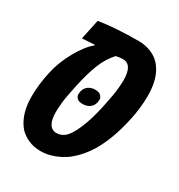

<svg xmlns="http://www.w3.org/2000/svg" viewBox="-157 -747 806 863"><g transform="rotate(30 246.5 -315.5)"><path d="M315.4 -639.6Q351.1 -639.6 383.8 -625Q403.3 -616.2 418.9 -601.8Q434.6 -587.4 448.2 -562.5Q472.2 -517.1 472.2 -445.3Q472.2 -385.3 458.5 -321Q444.8 -256.8 426.3 -208.3Q407.7 -159.7 387.5 -126.7Q367.2 -93.8 343.3 -68.4Q319.3 -43 297.4 -28.6Q275.4 -14.2 252.2 -5.1Q229 3.9 211.7 6.8Q194.3 9.8 177.7 9.8Q161.1 9.8 145 6.8Q128.9 3.9 109.6 -5.1Q90.3 -14.2 74.5 -28.6Q58.6 -43 45.4 -68.4Q21 -115.2 21 -184.1Q21 -243.7 35.2 -309.8Q49.3 -376 83.7 -436.5Q118.2 -497.1 150.9 -522.5L151.9 -526.4L86.4 -522L108.4 -626Q197.3 -639.6 315.4 -639.6ZM342.8 -452.6Q342.8 -533.7 293 -533.7Q278.8 -533.7 257.8 -529.3Q225.1 -494.1 205.6 -444.6Q186 -395 170.7 -323.5Q155.3 -252 152.8 -221.7Q150.4 -191.4 150.4 -178.2Q150.4 -96.2 200.2 -96.2Q224.1 -96.2 243.9 -113.8Q263.7 -131.3 285.2 -181.6Q306.6 -231.9 322.3 -305.4Q337.9 -378.9 340.3 -408.9Q342.8 -439 342.8 -452.6ZM218.3 -341.3Q232.9 -352.5 254.2 -352.5Q275.4 -352.5 284.2 -342.5Q293 -332.5 293 -323.7Q293 -294.9 272.9 -279.3Q257.8 -268.1 236.3 -268.1Q214.8 -268.1 206.5 -277.3Q198.2 -286.6 198.2 -295.4Q198.2 -326.2 218.3 -341.3Z"/></g></svg>

Font: Open Sans Hebrew Condensed
Style: Bold Italic
Weight: 700
Width: 3
Italic angle: -12°
Foundry: Ascender Corporation, Yanek Iontef
Version: Version 2.001;PS 002.001;hotconv 1.0.70;makeotf.lib2.5.58329